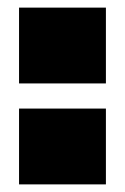

<svg xmlns="http://www.w3.org/2000/svg" viewBox="-20 -484 328 504"><path d="M30 0V-199H258V0ZM30 -265V-464H258V-265Z"/></svg>

Font: Titillium Web
Style: Black
Weight: 900
Version: Version 1.001;PS 35.000;hotconv 1.0.70;makeotf.lib2.5.55311